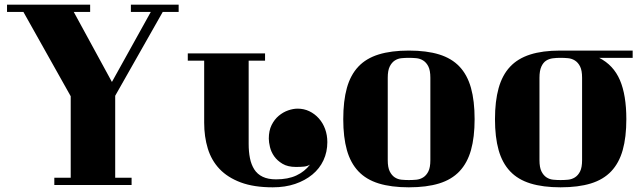

<svg xmlns="http://www.w3.org/2000/svg" viewBox="-20 -729 2745 820"><path d="M472 -320V30H542V61H212V30H282V-318L80 -678H10V-709H365V-678H295L458 -379L624 -678H539V-709H743V-678H675Z M1042 -470V-114Q1042 -81 1047.5 -53.5Q1053 -26 1066 -5.5Q1079 15 1102 26Q1125 37 1159 37Q1210 37 1245.5 20.5Q1281 4 1304 -26Q1293 -19 1278.5 -17.5Q1264 -16 1244 -16Q1209 -16 1186.5 -29.5Q1164 -43 1151 -61.5Q1138 -80 1133 -101Q1128 -122 1128 -137Q1128 -171 1140 -195Q1152 -219 1170.5 -234.5Q1189 -250 1210.5 -257.5Q1232 -265 1251 -265Q1278 -265 1301 -254Q1324 -243 1341.5 -223.5Q1359 -204 1368.5 -178Q1378 -152 1378 -122Q1378 -80 1361.5 -44.5Q1345 -9 1314 16.5Q1283 42 1240.5 56.5Q1198 71 1145 71Q1064 71 1008 50Q952 29 917.5 -7.5Q883 -44 867.5 -94.5Q852 -145 852 -205V-470H782V-501H1112V-470Z M1446 -220Q1446 -298 1461.5 -353.5Q1477 -409 1510.5 -444.5Q1544 -480 1597.5 -496.5Q1651 -513 1726 -513Q1802 -513 1855.5 -496.5Q1909 -480 1942.5 -444.5Q1976 -409 1991.5 -353.5Q2007 -298 2007 -220Q2007 -143 1991.5 -88Q1976 -33 1942.5 2.5Q1909 38 1855.5 54.5Q1802 71 1726 71Q1651 71 1597.5 54.5Q1544 38 1510.5 2.5Q1477 -33 1461.5 -88Q1446 -143 1446 -220ZM1818 -397Q1818 -428 1809.5 -445Q1801 -462 1787.5 -470.5Q1774 -479 1758 -480.5Q1742 -482 1726 -482Q1711 -482 1695 -480.5Q1679 -479 1666 -470.5Q1653 -462 1644.5 -445Q1636 -428 1636 -397V-45Q1636 -14 1644.5 3Q1653 20 1666 28.5Q1679 37 1695 38.5Q1711 40 1726 40Q1742 40 1758 38.5Q1774 37 1787.5 28.5Q1801 20 1809.5 3Q1818 -14 1818 -45Z M2539 -482Q2600 -451 2627.5 -387Q2655 -323 2655 -220Q2655 -143 2639.5 -88Q2624 -33 2590.5 2.5Q2557 38 2503.5 54.5Q2450 71 2374 71Q2299 71 2245.5 54.5Q2192 38 2158.5 2.5Q2125 -33 2109.5 -88Q2094 -143 2094 -220Q2094 -297 2109.5 -352.5Q2125 -408 2158 -443.5Q2191 -479 2244 -496Q2297 -513 2372 -513H2682V-482ZM2466 -397Q2466 -428 2457.5 -445Q2449 -462 2435.5 -470.5Q2422 -479 2406 -480.5Q2390 -482 2374 -482H2372Q2357 -482 2341 -480Q2325 -478 2312.5 -470Q2300 -462 2292 -444.5Q2284 -427 2284 -397V-45Q2284 -14 2292.5 3Q2301 20 2314 28.5Q2327 37 2343 38.5Q2359 40 2374 40Q2390 40 2406 38.5Q2422 37 2435.5 28.5Q2449 20 2457.5 3Q2466 -14 2466 -45Z"/></svg>

Font: Cafe24 ClassicType
Style: Regular
Weight: 400
Designer: Cafe24 thkim, hmlim, mnelim & 4IR
Foundry: Cafe24
Version: Version 1.000